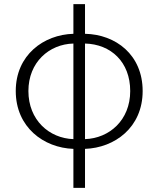

<svg xmlns="http://www.w3.org/2000/svg" viewBox="-20 -707 764 926"><path d="M390 -497C515 -494 608 -408 608 -268C608 -127 507 -40 390 -36ZM334 -36C217 -40 117 -128 117 -268C117 -407 217 -494 334 -497ZM390 -687H334V-544C191 -540 56 -442 56 -268C56 -93 191 6 334 11V199H390V11C533 6 668 -92 668 -268C668 -443 538 -541 390 -544Z"/></svg>

Font: Noto Sans JP Light
Style: Regular
Weight: 300
Designer: Ryoko NISHIZUKA (kana & ideographs); Paul D. Hunt (Latin, Greek & Cyrillic); Wenlong ZHANG (bopomofo); Sandoll Communica
Foundry: Adobe Systems Incorporated
Version: Version 1.004;PS 1.004;hotconv 1.0.82;makeotf.lib2.5.63406